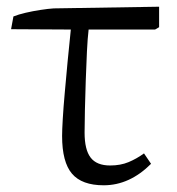

<svg xmlns="http://www.w3.org/2000/svg" viewBox="-20 -539 527 572"><path d="M289 13Q224 13 194.5 -21.5Q165 -56 165 -134Q165 -151 167 -185Q169 -219 173 -263.5Q177 -308 181.5 -356.5Q186 -405 191 -451L13 -452L20 -490Q35 -496 56.5 -501Q78 -506 101 -509.5Q124 -513 140 -514L454 -519V-458L442 -451H244Q241 -426 239 -385.5Q237 -345 235.5 -299.5Q234 -254 233 -212.5Q232 -171 232 -144Q232 -93 250 -69.5Q268 -46 308 -46Q339 -46 363 -56Q387 -66 409 -82L430 -51Q366 13 289 13Z"/></svg>

Font: Literata 12pt Light
Style: Regular
Weight: 300
Designer: Latin by Veronika Burian and Jose Scaglione. Greek by Irene Vlachou. Cyrillic by Vera Evstafieva.
Foundry: TypeTogether
Version: Version 3.002